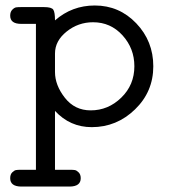

<svg xmlns="http://www.w3.org/2000/svg" viewBox="-20 -457 623 699"><path d="M17.1 191.9Q17.1 177.7 24.7 170.4Q32.2 163.1 38.6 162.1Q44.9 161.1 57.1 161.1H110.8V-370.1H57.1Q17.1 -370.1 17.1 -399.9Q17.1 -414.1 24.7 -421.6Q32.2 -429.2 38.6 -430.2Q44.9 -431.2 57.1 -431.2H140.1Q168 -431.2 174.1 -421.6Q180.2 -412.1 180.2 -382.8Q242.2 -437 325.2 -437Q414.1 -437 476.1 -372.1Q538.1 -307.1 538.1 -215.8Q538.1 -123 471.4 -58.6Q404.8 5.9 314 5.9Q234.9 5.9 180.2 -53.2V161.1H233.9Q246.1 161.1 252.4 162.1Q258.8 163.1 266.4 170.7Q273.9 178.2 273.9 191.9Q273.9 221.7 233.9 222.2H57.1Q17.1 221.7 17.1 191.9ZM180.2 -194.8Q180.2 -147 216.1 -101.1Q252 -55.2 310.1 -55.2Q374 -55.2 421.6 -101.6Q469.2 -147.9 469.2 -215.8Q469.2 -280.8 426 -328.4Q382.8 -376 318.8 -376Q264.6 -376 222.4 -342Q180.2 -308.1 180.2 -262.2Z"/></svg>

Font: CMU Typewriter Text Variable Width
Style: Medium
Weight: 500
Version: Version 0.7.0